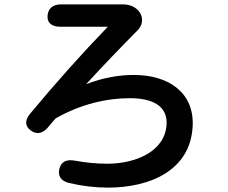

<svg xmlns="http://www.w3.org/2000/svg" viewBox="-20 -814 1040 876"><path d="M120 -219C147 -199 174 -204 199 -233C210 -247 222 -260 234 -274C349 -339 466 -366 572 -366C677 -366 745 -330 740 -246C733 -122 597 -67 470 -67C420 -67 371 -72 322 -81C284 -88 259 -77 251 -44C243 -11 258 12 296 21C355 35 414 42 473 42C662 42 849 -35 859 -238C867 -390 751 -472 591 -472C524 -472 455 -461 373 -430C450 -514 529 -596 607 -675C654 -721 619 -794 541 -794H259C221 -794 200 -776 197 -743C194 -711 215 -692 255 -692H472C355 -571 237 -439 118 -296C92 -265 94 -238 120 -219Z"/></svg>

Font: 寒蝉团圆体 Round
Style: Regular
Weight: 500
Designer: 寒蝉字型
Version: Version 2.700;Glyphs 3.1.1 (3135)